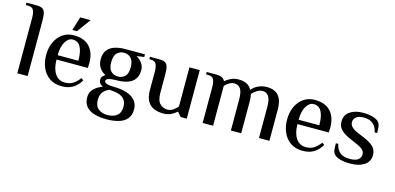

<svg xmlns="http://www.w3.org/2000/svg" viewBox="-91 -1128 3689 1795"><g transform="rotate(15 1754.0 -230.0)"><path d="M73 0V-537Q73 -582 60.5 -609.5Q48 -637 3 -637H-15V-660H83Q118 -660 137.5 -650Q157 -640 165 -613.5Q173 -587 173 -537V0Z M504 10Q434 10 386 -23Q338 -56 313.5 -111.5Q289 -167 289 -235Q289 -306 314.5 -361Q340 -416 386 -448Q432 -480 494 -480Q594 -480 646.5 -423.5Q699 -367 699 -265L697 -219H394Q394 -132 428.5 -81.5Q463 -31 523 -31Q572 -31 604.5 -53Q637 -75 664 -112L686 -95Q656 -44 612 -17Q568 10 504 10ZM394 -261H594Q594 -439 494 -439Q452 -439 423 -391.5Q394 -344 394 -261ZM465 -524 506 -657H607L509 -524Z M988 200Q924 200 873 185.5Q822 171 792 137Q762 103 762 45Q762 -5 797.5 -38Q833 -71 878 -85Q862 -93 849.5 -106.5Q837 -120 837 -144Q837 -165 848.5 -177Q860 -189 873 -197Q840 -212 816 -246Q792 -280 792 -328Q792 -386 818.5 -419Q845 -452 889.5 -466Q934 -480 988 -480H1180V-454L1108 -444Q1140 -427 1162.5 -396.5Q1185 -366 1185 -328Q1185 -271 1159 -238Q1133 -205 1088.5 -191Q1044 -177 988 -177Q885 -177 885 -144Q885 -111 988 -111Q1050 -110 1101.5 -94Q1153 -78 1184 -43.5Q1215 -9 1215 45Q1215 103 1185 137Q1155 171 1103.5 185.5Q1052 200 988 200ZM988 -214Q1028 -214 1055.5 -239.5Q1083 -265 1083 -328Q1083 -388 1056 -416Q1029 -444 988 -444Q949 -444 921.5 -417.5Q894 -391 894 -328Q894 -265 921.5 -239.5Q949 -214 988 -214ZM988 159Q1044 159 1078.5 131.5Q1113 104 1113 45Q1113 -53 998 -69L945 -74Q908 -59 886 -31.5Q864 -4 864 45Q864 104 898.5 131.5Q933 159 988 159Z M1485 10Q1437 10 1397.5 -6Q1358 -22 1334.5 -61.5Q1311 -101 1311 -171V-347Q1311 -392 1298.5 -419.5Q1286 -447 1241 -447H1231V-470H1322Q1357 -470 1376.5 -460Q1396 -450 1404 -423.5Q1412 -397 1412 -347V-171Q1412 -95 1443 -65Q1474 -35 1515 -35Q1547 -35 1571.5 -53Q1596 -71 1613 -91V-470H1713V0H1654L1619 -41H1614Q1595 -22 1562.5 -6Q1530 10 1485 10Z M1867 0V-347Q1867 -392 1854.5 -419.5Q1842 -447 1797 -447H1780V-470H1872Q1908 -470 1928 -460Q1948 -450 1957 -431H1962Q1981 -448 2013.5 -464Q2046 -480 2091 -480Q2134 -480 2166.5 -464Q2199 -448 2216 -413Q2240 -444 2279 -462Q2318 -480 2364 -480Q2406 -480 2439.5 -464Q2473 -448 2493 -408.5Q2513 -369 2513 -299V0H2412V-299Q2412 -374 2390.5 -404Q2369 -434 2332 -434Q2304 -434 2275 -415Q2246 -396 2232 -376Q2237 -363 2238.5 -340.5Q2240 -318 2240 -299V0H2140V-299Q2140 -374 2118.5 -404Q2097 -434 2060 -434Q2033 -434 2009 -419.5Q1985 -405 1968 -386V0Z M2836 10Q2766 10 2718 -23Q2670 -56 2645.5 -111.5Q2621 -167 2621 -235Q2621 -306 2646.5 -361Q2672 -416 2718 -448Q2764 -480 2826 -480Q2926 -480 2978.5 -423.5Q3031 -367 3031 -265L3029 -219H2726Q2726 -132 2760.5 -81.5Q2795 -31 2855 -31Q2904 -31 2936.5 -53Q2969 -75 2996 -112L3018 -95Q2988 -44 2944 -17Q2900 10 2836 10ZM2726 -261H2926Q2926 -439 2826 -439Q2784 -439 2755 -391.5Q2726 -344 2726 -261Z M3300 10Q3239 10 3201 -1Q3163 -12 3143 -30Q3125 -49 3122 -75Q3119 -101 3119 -139H3143Q3151 -90 3184 -60.5Q3217 -31 3280 -31Q3337 -31 3362 -51Q3387 -71 3387 -101Q3387 -131 3364 -150.5Q3341 -170 3297 -188L3239 -213Q3182 -237 3149.5 -268.5Q3117 -300 3117 -349Q3117 -413 3166 -446.5Q3215 -480 3289 -480Q3347 -480 3385 -469Q3423 -458 3442 -440Q3460 -421 3463.5 -395Q3467 -369 3467 -331H3443Q3434 -380 3401.5 -409.5Q3369 -439 3309 -439Q3261 -439 3237 -419Q3213 -399 3213 -369Q3213 -343 3233.5 -322.5Q3254 -302 3290 -287L3350 -262Q3416 -235 3449.5 -204Q3483 -173 3483 -121Q3483 -57 3431 -23.5Q3379 10 3300 10Z"/></g></svg>

Font: El Messiri Medium
Style: Regular
Weight: 500
Designer: Mohamed Gaber
Foundry: Kief Type Foundry
Version: Version 2.020; ttfautohint (v1.8.3)